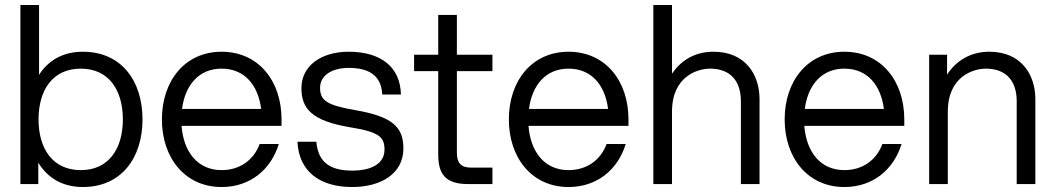

<svg xmlns="http://www.w3.org/2000/svg" viewBox="-20 -740 4245 772"><path d="M62 0H134V-86C171 -25 231 12 313 12C468 12 553 -105 553 -260C553 -415 468 -532 313 -532C233 -532 174 -497 137 -439V-720H62ZM135 -260C135 -377 191 -464 305 -464C418 -464 474 -377 474 -260C474 -143 418 -56 305 -56C191 -56 135 -143 135 -260Z M871 12C985 12 1069 -57 1101 -161H1024C1000 -96 944 -56 871 -56C774 -56 718 -130 710 -234H1112V-260C1112 -415 1019 -532 871 -532C724 -532 631 -415 631 -260C631 -105 724 12 871 12ZM712 -302C724 -397 779 -464 871 -464C964 -464 1018 -397 1030 -302Z M1396 12C1512 12 1602 -42 1602 -143C1602 -227 1561 -271 1409 -297C1295 -317 1267 -335 1267 -387C1267 -439 1318 -467 1382 -467C1459 -467 1513 -440 1517 -360H1592C1590 -469 1513 -532 1382 -532C1271 -532 1192 -475 1192 -386C1192 -304 1232 -254 1389 -228C1508 -209 1526 -187 1526 -138C1526 -83 1475 -54 1396 -54C1308 -54 1259 -87 1252 -170H1176C1182 -47 1270 12 1396 12Z M1742 -680V-520H1645V-454H1742V-119C1742 -41 1770 0 1861 0H1960V-66H1874C1832 -66 1817 -86 1817 -127V-454H1960V-520H1817V-680Z M2266 12C2380 12 2464 -57 2496 -161H2419C2395 -96 2339 -56 2266 -56C2169 -56 2113 -130 2105 -234H2507V-260C2507 -415 2414 -532 2266 -532C2119 -532 2026 -415 2026 -260C2026 -105 2119 12 2266 12ZM2107 -302C2119 -397 2174 -464 2266 -464C2359 -464 2413 -397 2425 -302Z M2607 0H2682V-291C2682 -434 2786 -464 2835 -464C2918 -464 2959 -413 2959 -333V0H3034V-341C3034 -439 2978 -532 2849 -532C2771 -532 2717 -495 2682 -444V-720H2607Z M3375 12C3489 12 3573 -57 3605 -161H3528C3504 -96 3448 -56 3375 -56C3278 -56 3222 -130 3214 -234H3616V-260C3616 -415 3523 -532 3375 -532C3228 -532 3135 -415 3135 -260C3135 -105 3228 12 3375 12ZM3216 -302C3228 -397 3283 -464 3375 -464C3468 -464 3522 -397 3534 -302Z M4068 -333V0H4143V-341C4143 -439 4087 -532 3958 -532C3878 -532 3822 -492 3788 -440V-520H3716V0H3791V-291C3791 -434 3895 -464 3944 -464C4027 -464 4068 -413 4068 -333Z"/></svg>

Font: Aspekta 350
Style: Regular
Weight: 350
Designer: Ivo Dolenc
Version: Version 2.000